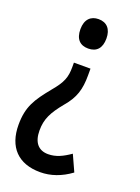

<svg xmlns="http://www.w3.org/2000/svg" viewBox="-152 -608 629 860"><g transform="rotate(20 163.0 -178.0)"><path d="M227 -475C227 -520 204 -545 165 -545C128 -545 103 -522 103 -475C103 -427 127 -405 165 -405C205 -405 227 -429 227 -475ZM206 -292V-324H127V-303C127 -254 117 -227 74 -176C17 -106 -11 -64 -11 22C-11 128 47 189 152 189C202 189 251 172 297 138L262 61C226 86 195 101 158 101C112 101 86 71 86 14C86 -40 104 -76 150 -132C193 -182 206 -225 206 -292Z"/></g></svg>

Font: Noto Sans Bengali ExtraCondensed Medium
Style: Regular
Weight: 500
Width: 2
Designer: Joana Ranito - Universal Thirst; Jelle Bosma - Monotype Design Team
Foundry: Universal Thirst ehf.
Version: Version 3.000